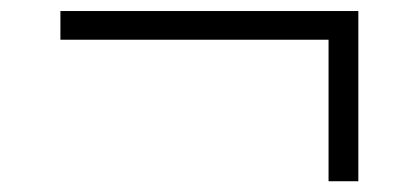

<svg xmlns="http://www.w3.org/2000/svg" viewBox="-20 -426 754 348"><path d="M575.5 -97.5V-354H89.5V-406H629.5V-97.5Z"/></svg>

Font: Encode Sans Expanded Expanded Light
Style: Regular
Weight: 300
Width: 7
Designer: Multiple Designers
Foundry: Impallari Type
Version: Version 3.000; ttfautohint (v1.8.3) -l 8 -r 50 -G 200 -x 14 